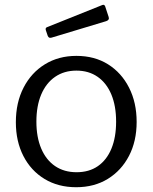

<svg xmlns="http://www.w3.org/2000/svg" viewBox="-20 -774 639 804"><path d="M299 10Q223.5 10 166.5 -24.6Q109.4 -59.3 77.9 -120.8Q46.4 -182.3 46.4 -262Q46.4 -344.6 78.7 -407.1Q110.9 -469.6 168.1 -504.8Q225.3 -540 300 -540Q376 -540 432.4 -504.7Q488.7 -469.4 520.4 -406.9Q552.2 -344.4 552.2 -263.4Q552.2 -183 520.3 -121.5Q488.4 -60 431.6 -25Q374.8 10 299 10ZM300.7 -52.8Q353.1 -52.8 390 -78.4Q427 -104.1 446.6 -151.6Q466.2 -199.1 466.2 -264.6Q466.2 -330.6 446.2 -378.5Q426.2 -426.3 388.9 -452.3Q351.6 -478.3 300 -478.3Q248.6 -478.3 210.8 -452.3Q173 -426.3 152.7 -378.5Q132.4 -330.6 132.4 -264.6Q132.4 -199.5 152.7 -151.8Q173 -104.1 210.8 -78.4Q248.6 -52.8 300.7 -52.8ZM420.3 -747.6 435 -702.9Q439.3 -690.3 424.7 -685.4L196 -616.4Q189.5 -614.8 186.1 -616.4Q182.6 -617.9 180 -623.6L172.3 -646.3Q168.5 -657 176.7 -660.1L408.7 -753.1Q416.9 -756.2 420.3 -747.6Z"/></svg>

Font: Libre Franklin Thin
Style: Regular
Weight: 100
Designer: Pablo Impallari, Rodrigo Fuenzalida, Nhung Nguyen
Foundry: Impallari Type
Version: Version 3.000